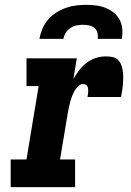

<svg xmlns="http://www.w3.org/2000/svg" viewBox="-20 -770 540 790"><path d="M24 0V-114H89L139 -416H89V-530H296L282 -445Q293 -464 306 -481Q319 -498 336.5 -511.5Q354 -525 374.5 -531.5Q395 -538 415 -538Q429 -538 442 -535.5Q455 -533 464.5 -524.5Q474 -516 478.5 -504Q483 -492 485 -479Q487 -466 487 -452.5Q487 -439 486 -425.5Q485 -412 483 -398.5Q481 -385 478 -371H340Q341 -377 342 -382.5Q343 -388 343 -393.5Q343 -399 342.5 -404.5Q342 -410 339.5 -415Q337 -420 332 -422Q327 -424 322 -424Q310 -424 301 -415Q292 -406 286 -395Q280 -384 276 -373Q272 -362 269 -351Q266 -340 263.5 -328.5Q261 -317 259 -305L227 -114H289V0ZM142 -610Q146 -631 154.5 -651.5Q163 -672 177.5 -689Q192 -706 211 -718Q230 -730 251 -737.5Q272 -745 293 -747.5Q314 -750 335 -750Q355 -750 375.5 -747.5Q396 -745 414.5 -737.5Q433 -730 448 -718Q463 -706 472 -689Q481 -672 483 -651.5Q485 -631 481 -610H382Q384 -623 381 -635Q378 -647 368.5 -655Q359 -663 346.5 -665.5Q334 -668 321 -668Q308 -668 295 -665.5Q282 -663 270 -655Q258 -647 250.5 -635Q243 -623 241 -610Z"/></svg>

Font: Iosevka Curly Slab HvObl
Style: Regular
Weight: 900
Italic angle: -9°
Monospace: yes
Designer: Belleve Invis
Foundry: Belleve Invis
Version: Version 11.1.0; ttfautohint (v1.8.3)